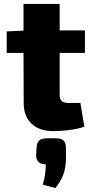

<svg xmlns="http://www.w3.org/2000/svg" viewBox="-20 -651 466 972"><path d="M410 -383V-497H282V-631H99V-496L14 -492V-383H99L100 -128C100 -39 157 13 251 13C292 13 367 6 407 -10L387 -130H329C294 -130 282 -141 282 -173V-383ZM257 49H222C181 49 167 61 165 98L163 138C164 165 180 181 212 181C211 217 208 250 196 284L260 301C294 259 314 218 314 148V98C313 61 300 49 257 49Z"/></svg>

Font: Exo 2 Extra Bold
Style: Regular
Weight: 800
Designer: Natanael Gama
Version: Version 1.001;PS 001.001;hotconv 1.0.88;makeotf.lib2.5.64775